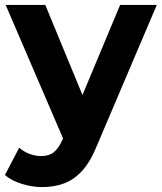

<svg xmlns="http://www.w3.org/2000/svg" viewBox="-31 -558 657 780"><path d="M140 202Q99 202 57.5 189Q16 176 -11 153L47 42Q65 58 88.5 67Q112 76 136 76Q168 76 187.5 60.5Q207 45 223 9L225 4L-8 -538H153L304 -172L457 -538H606L363 33Q337 98 303.5 135Q270 172 229.5 187Q189 202 140 202Z"/></svg>

Font: Montserrat Z
Style: Bold
Weight: 700
Designer: Julieta Ulanovsky
Foundry: Julieta Ulanovsky
Version: Version 8.000